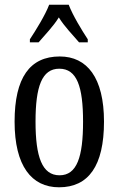

<svg xmlns="http://www.w3.org/2000/svg" viewBox="-20 -786 504 816"><path d="M107 -619V-606H144C172 -639 206 -673 230 -712C254 -673 288 -639 316 -606H353V-619C328 -657 289 -721 272 -766H189C172 -721 132 -657 107 -619ZM231 10C356 10 422 -81 422 -269C422 -456 350 -546 234 -546C107 -546 42 -456 42 -269C42 -81 114 10 231 10ZM233 -41C159 -41 131 -119 131 -269C131 -418 158 -494 232 -494C307 -494 333 -418 333 -269C333 -119 307 -41 233 -41Z"/></svg>

Font: Noto Serif Georgian ExtraCondensed
Style: Regular
Weight: 400
Width: 2
Designer: Monotype Design Team, Akaki Razmadze
Foundry: Google LLC
Version: Version 2.003